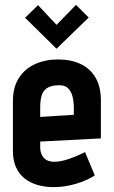

<svg xmlns="http://www.w3.org/2000/svg" viewBox="-20 -755 466 788"><path d="M344 -683 292 -735 212 -653 136 -734 83 -682 212 -555ZM145 -149V-174L394 -187V-343Q394 -399 372 -436.5Q350 -474 310.5 -492.5Q271 -511 218 -511Q166 -511 124 -492Q82 -473 57.5 -435Q33 -397 33 -340V-135Q33 -97 45.5 -69Q58 -41 80.5 -23Q103 -5 133.5 4Q164 13 199 13Q244 13 289.5 0Q335 -13 369 -35L329 -131Q298 -115 263.5 -103Q229 -91 202 -91Q189 -91 178 -95Q167 -99 160 -107Q153 -115 149 -125.5Q145 -136 145 -149ZM283 -313V-284L145 -275V-314Q145 -342 150.5 -361.5Q156 -381 171.5 -392.5Q187 -404 217 -405Q245 -407 259 -393Q273 -379 278 -357.5Q283 -336 283 -313Z"/></svg>

Font: Advent Pro
Style: Bold
Weight: 700
Designer: VivaRado, Andreas Kalpakidis
Foundry: VivaRado, Andreas Kalpakidis
Version: Version 3.000